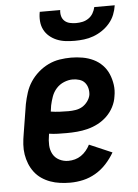

<svg xmlns="http://www.w3.org/2000/svg" viewBox="-54 -792 607 842"><g transform="rotate(-5 250.0 -371.0)"><path d="M221 8Q199 8 176.5 5Q154 2 133.5 -5.5Q113 -13 95.5 -25Q78 -37 65 -54Q52 -71 44 -91Q36 -111 32.5 -132.5Q29 -154 30.5 -177Q32 -200 36 -222L57 -352Q62 -377 70 -402Q78 -427 92.5 -449Q107 -471 127.5 -489Q148 -507 172 -518.5Q196 -530 221.5 -534Q247 -538 272 -538Q298 -538 323 -533.5Q348 -529 370 -518.5Q392 -508 409 -490.5Q426 -473 435.5 -450.5Q445 -428 448.5 -403Q452 -378 447 -352Q444 -329 432.5 -306.5Q421 -284 403 -266.5Q385 -249 363 -237.5Q341 -226 317.5 -220Q294 -214 270.5 -212Q247 -210 224 -210Q204 -210 185 -210.5Q166 -211 147 -214L146 -207Q142 -185 143 -163.5Q144 -142 153.5 -124.5Q163 -107 181.5 -97.5Q200 -88 221 -88Q236 -88 250.5 -92Q265 -96 277.5 -104.5Q290 -113 300 -125Q310 -137 317 -151L417 -108Q402 -82 381 -59Q360 -36 333.5 -20.5Q307 -5 278.5 1.5Q250 8 221 8ZM241 -305Q256 -305 272 -307.5Q288 -310 301.5 -318Q315 -326 325 -339.5Q335 -353 338 -368Q340 -383 336.5 -397.5Q333 -412 324 -422.5Q315 -433 300.5 -437.5Q286 -442 271 -442Q252 -442 232.5 -434Q213 -426 199 -410.5Q185 -395 178 -375.5Q171 -356 167 -337L163 -310Q182 -307 201.5 -306Q221 -305 241 -305ZM295 -610Q274 -610 254 -612.5Q234 -615 216 -622.5Q198 -630 183.5 -642.5Q169 -655 160.5 -672Q152 -689 150.5 -709.5Q149 -730 153 -750H243Q241 -736 244.5 -723Q248 -710 257.5 -701.5Q267 -693 280.5 -690Q294 -687 307 -687Q322 -687 336 -690Q350 -693 362.5 -701.5Q375 -710 382.5 -723Q390 -736 393 -750H483Q480 -729 472 -709Q464 -689 449.5 -672Q435 -655 416.5 -642.5Q398 -630 377.5 -622.5Q357 -615 336 -612.5Q315 -610 295 -610Z"/></g></svg>

Font: Iosevka Slab
Style: Bold Italic
Weight: 700
Italic angle: -9°
Monospace: yes
Designer: Belleve Invis
Foundry: Belleve Invis
Version: Version 11.1.0; ttfautohint (v1.8.3)